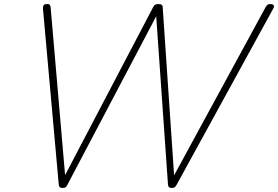

<svg xmlns="http://www.w3.org/2000/svg" viewBox="-20 -910 1367 944"><path d="M287 14Q278 14 274 10.5Q270 7 269 -1L191 -870Q191 -880 195 -885Q199 -890 209 -890Q219 -891 223.5 -887.5Q228 -884 229 -873L300 -49L733 -875Q737 -883 742.5 -886.5Q748 -890 757 -890Q770 -890 775 -886.5Q780 -883 780 -873L836 -48L1286 -875Q1291 -884 1296.5 -887.5Q1302 -891 1310 -890Q1321 -890 1325.5 -884Q1330 -878 1323 -867L847 1Q843 8 838.5 11Q834 14 824 14Q815 14 811 10.5Q807 7 806 -1L748 -830L310 1Q307 8 302.5 11Q298 14 287 14Z"/></svg>

Font: Playwrite IS Thin
Style: Regular
Weight: 250
Designer: Veronika Burian, José Scaglione
Foundry: TypeTogether
Version: Version 1.002